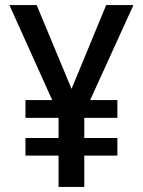

<svg xmlns="http://www.w3.org/2000/svg" viewBox="-20 -734 563 754"><path d="M261 -385 397 -714H504L334 -341H441V-271H311V-192H441V-123H311V0H210V-123H80V-192H210V-271H80V-341H185L17 -714H124Z"/></svg>

Font: Noto Sans Sinhala UI SemiCondensed Medium
Style: Regular
Weight: 500
Width: 4
Designer: Jelle Bosma - Monotype Design Team
Foundry: Monotype Imaging Inc.
Version: Version 2.006; ttfautohint (v1.8.4.7-5d5b)